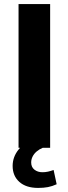

<svg xmlns="http://www.w3.org/2000/svg" viewBox="-20 -725 336 942"><path d="M71 0V-705H226V0ZM167 197Q108 197 75 167.5Q42 138 42 89Q42 45 71 9Q100 -27 148 -45L190 0Q173 7 160 18Q147 29 140 43Q133 57 133 72Q133 95 149 107.5Q165 120 188 120Q203 120 216 117Q229 114 243 109L258 179Q236 189 215 193Q194 197 167 197Z"/></svg>

Font: Nunito Sans 12pt ExtraBold
Style: Regular
Weight: 800
Designer: Vernon Adams
Foundry: Vernon Adams
Version: Version 3.101;gftools[0.9.27]